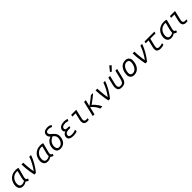

<svg xmlns="http://www.w3.org/2000/svg" viewBox="841 -3461 6158 6158"><g transform="rotate(-45 3920.0 -381.5)"><path d="M225 13Q164 13 126 -11Q88 -35 70.5 -75.5Q53 -116 53 -168Q53 -232 74.5 -296Q96 -360 141 -412.5Q186 -465 257 -497Q328 -529 426 -529Q447 -529 480.5 -524Q514 -519 533 -506L455 -207Q448 -184 444.5 -164.5Q441 -145 441 -125Q441 -97 455 -79Q469 -61 505 -55L488 7Q451 6 425.5 -6.5Q400 -19 386 -40Q362 -24 321.5 -5.5Q281 13 225 13ZM240 -52Q273 -52 306 -63Q339 -74 365 -94Q362 -108 364 -131.5Q366 -155 370.5 -179.5Q375 -204 379 -221L440 -458Q438 -459 425 -461.5Q412 -464 406 -464Q344 -464 293.5 -440.5Q243 -417 207.5 -377Q172 -337 153 -285.5Q134 -234 134 -178Q134 -151 142 -121.5Q150 -92 172.5 -72Q195 -52 240 -52Z M740 0Q725 -69 711 -154Q697 -239 688 -332Q679 -425 677 -518H757Q759 -449 765 -370.5Q771 -292 780 -218Q789 -144 800 -88Q832 -127 866 -180Q900 -233 931.5 -292Q963 -351 989 -409.5Q1015 -468 1031 -518H1109Q1088 -454 1056 -384.5Q1024 -315 984 -246.5Q944 -178 900.5 -115Q857 -52 814 0Z M1345 13Q1284 13 1246 -11Q1208 -35 1190.5 -75.5Q1173 -116 1173 -168Q1173 -232 1194.5 -296Q1216 -360 1261 -412.5Q1306 -465 1377 -497Q1448 -529 1546 -529Q1567 -529 1600.5 -524Q1634 -519 1653 -506L1575 -207Q1568 -184 1564.5 -164.5Q1561 -145 1561 -125Q1561 -97 1575 -79Q1589 -61 1625 -55L1608 7Q1571 6 1545.5 -6.5Q1520 -19 1506 -40Q1482 -24 1441.5 -5.5Q1401 13 1345 13ZM1360 -52Q1393 -52 1426 -63Q1459 -74 1485 -94Q1482 -108 1484 -131.5Q1486 -155 1490.5 -179.5Q1495 -204 1499 -221L1560 -458Q1558 -459 1545 -461.5Q1532 -464 1526 -464Q1464 -464 1413.5 -440.5Q1363 -417 1327.5 -377Q1292 -337 1273 -285.5Q1254 -234 1254 -178Q1254 -151 1262 -121.5Q1270 -92 1292.5 -72Q1315 -52 1360 -52Z M1917 12Q1854 12 1816 -15Q1778 -42 1761.5 -86.5Q1745 -131 1745 -182Q1745 -239 1765.5 -299.5Q1786 -360 1834.5 -412Q1883 -464 1966 -494Q1941 -516 1922 -546.5Q1903 -577 1903 -622Q1903 -666 1925 -701Q1947 -736 1993 -756Q2039 -776 2112 -776Q2166 -776 2201 -761.5Q2236 -747 2255 -735L2221 -673Q2216 -678 2197.5 -686.5Q2179 -695 2152.5 -702.5Q2126 -710 2095 -710Q2073 -710 2045.5 -704.5Q2018 -699 1998.5 -683Q1979 -667 1979 -633Q1979 -610 1986.5 -595Q1994 -580 2006 -569Q2018 -558 2031 -545Q2056 -523 2083.5 -499.5Q2111 -476 2135.5 -447Q2160 -418 2175.5 -381.5Q2191 -345 2191 -298Q2191 -243 2176.5 -188.5Q2162 -134 2130 -88.5Q2098 -43 2045.5 -15.5Q1993 12 1917 12ZM1928 -55Q1974 -55 2009 -77.5Q2044 -100 2067.5 -136.5Q2091 -173 2103 -215Q2115 -257 2115 -295Q2115 -337 2101 -365Q2087 -393 2066 -413.5Q2045 -434 2023 -453Q1951 -428 1907.5 -384Q1864 -340 1844 -287.5Q1824 -235 1824 -184Q1824 -154 1833.5 -124.5Q1843 -95 1866 -75Q1889 -55 1928 -55Z M2504 12Q2471 12 2436 6Q2401 0 2371 -14.5Q2341 -29 2322.5 -55Q2304 -81 2304 -122Q2304 -170 2334 -214Q2364 -258 2423 -276Q2407 -284 2390.5 -303.5Q2374 -323 2374 -354Q2374 -416 2406.5 -455Q2439 -494 2494.5 -512.5Q2550 -531 2620 -531Q2661 -530 2696 -524Q2731 -518 2758 -506L2726 -440Q2713 -448 2678.5 -456.5Q2644 -465 2609 -465Q2572 -465 2535.5 -456.5Q2499 -448 2475 -427Q2451 -406 2451 -368Q2451 -340 2465 -326.5Q2479 -313 2503 -309Q2527 -305 2556 -305H2632L2616 -240H2535Q2499 -240 2464.5 -229.5Q2430 -219 2407 -195Q2384 -171 2384 -132Q2384 -105 2395.5 -88.5Q2407 -72 2435 -64Q2463 -56 2510 -56Q2577 -56 2621 -70.5Q2665 -85 2678 -94L2684 -25Q2670 -14 2624 -1Q2578 12 2504 12Z M3147 0Q3091 0 3059 -19Q3027 -38 3014 -70Q3001 -102 3001 -140Q3001 -165 3005.5 -190.5Q3010 -216 3016 -242L3067 -451H2916L2931 -518H3160L3095 -238Q3088 -212 3083.5 -188Q3079 -164 3079 -143Q3079 -111 3096.5 -88Q3114 -65 3164 -65Q3183 -65 3199 -68Q3215 -71 3225 -72L3217 -5Q3219 -7 3203.5 -3.5Q3188 0 3147 0Z M3392 0 3515 -518H3595L3542 -303Q3592 -339 3644.5 -377Q3697 -415 3744.5 -451.5Q3792 -488 3826 -518H3921Q3899 -494 3860 -461.5Q3821 -429 3776 -395Q3731 -361 3689 -331Q3647 -301 3618 -281Q3657 -251 3698 -205.5Q3739 -160 3774 -107Q3809 -54 3828 0H3732Q3709 -59 3677.5 -107.5Q3646 -156 3609.5 -194.5Q3573 -233 3533 -262L3469 0Z M4100 0Q4085 -69 4071 -154Q4057 -239 4048 -332Q4039 -425 4037 -518H4117Q4119 -449 4125 -370.5Q4131 -292 4140 -218Q4149 -144 4160 -88Q4192 -127 4226 -180Q4260 -233 4291.5 -292Q4323 -351 4349 -409.5Q4375 -468 4391 -518H4469Q4448 -454 4416 -384.5Q4384 -315 4344 -246.5Q4304 -178 4260.5 -115Q4217 -52 4174 0Z M4703 10Q4638 10 4602.5 -11.5Q4567 -33 4553.5 -71Q4540 -109 4540 -156Q4540 -179 4543 -204.5Q4546 -230 4553 -258L4616 -518H4694L4638 -283Q4631 -258 4623 -222.5Q4615 -187 4615 -155Q4615 -130 4622.5 -107Q4630 -84 4649.5 -69.5Q4669 -55 4705 -55Q4755 -55 4785 -73.5Q4815 -92 4833 -130.5Q4851 -169 4865 -230L4935 -518H5013L4941 -219Q4932 -183 4920.5 -143.5Q4909 -104 4885.5 -69Q4862 -34 4819 -12Q4776 10 4703 10ZM4830 -575 4781 -609 4914 -776 4974 -725Z M5265 11Q5187 11 5140 -35.5Q5093 -82 5093 -165Q5093 -209 5103 -259Q5113 -309 5134.5 -357Q5156 -405 5190.5 -444Q5225 -483 5274.5 -506.5Q5324 -530 5390 -530Q5473 -530 5518.5 -482Q5564 -434 5564 -354Q5564 -309 5554 -259Q5544 -209 5522.5 -161Q5501 -113 5466 -74Q5431 -35 5381 -12Q5331 11 5265 11ZM5277 -61Q5326 -61 5364.5 -87.5Q5403 -114 5430 -157Q5457 -200 5471 -251.5Q5485 -303 5485 -354Q5485 -404 5460 -431.5Q5435 -459 5379 -459Q5330 -459 5292 -432.5Q5254 -406 5227.5 -362.5Q5201 -319 5187 -267.5Q5173 -216 5173 -165Q5173 -115 5198 -88Q5223 -61 5277 -61Z M5780 0Q5765 -69 5751 -154Q5737 -239 5728 -332Q5719 -425 5717 -518H5797Q5799 -449 5805 -370.5Q5811 -292 5820 -218Q5829 -144 5840 -88Q5872 -127 5906 -180Q5940 -233 5971.5 -292Q6003 -351 6029 -409.5Q6055 -468 6071 -518H6149Q6128 -454 6096 -384.5Q6064 -315 6024 -246.5Q5984 -178 5940.5 -115Q5897 -52 5854 0Z M6461 12Q6424 12 6387.5 1.5Q6351 -9 6327 -37Q6303 -65 6303 -117Q6303 -144 6308 -174Q6313 -204 6320 -232L6373 -451H6242L6258 -518H6705L6689 -451H6452L6397 -224Q6392 -201 6387 -177Q6382 -153 6382 -132Q6382 -87 6407 -71.5Q6432 -56 6470 -56Q6506 -56 6546 -64Q6586 -72 6616 -82L6610 -13Q6579 -3 6539.5 4.5Q6500 12 6461 12Z M6945 13Q6884 13 6846 -11Q6808 -35 6790.5 -75.5Q6773 -116 6773 -168Q6773 -232 6794.5 -296Q6816 -360 6861 -412.5Q6906 -465 6977 -497Q7048 -529 7146 -529Q7167 -529 7200.5 -524Q7234 -519 7253 -506L7175 -207Q7168 -184 7164.5 -164.5Q7161 -145 7161 -125Q7161 -97 7175 -79Q7189 -61 7225 -55L7208 7Q7171 6 7145.5 -6.5Q7120 -19 7106 -40Q7082 -24 7041.5 -5.5Q7001 13 6945 13ZM6960 -52Q6993 -52 7026 -63Q7059 -74 7085 -94Q7082 -108 7084 -131.5Q7086 -155 7090.5 -179.5Q7095 -204 7099 -221L7160 -458Q7158 -459 7145 -461.5Q7132 -464 7126 -464Q7064 -464 7013.5 -440.5Q6963 -417 6927.5 -377Q6892 -337 6873 -285.5Q6854 -234 6854 -178Q6854 -151 6862 -121.5Q6870 -92 6892.5 -72Q6915 -52 6960 -52Z M7627 0Q7571 0 7539 -19Q7507 -38 7494 -70Q7481 -102 7481 -140Q7481 -165 7485.5 -190.5Q7490 -216 7496 -242L7547 -451H7396L7411 -518H7640L7575 -238Q7568 -212 7563.5 -188Q7559 -164 7559 -143Q7559 -111 7576.5 -88Q7594 -65 7644 -65Q7663 -65 7679 -68Q7695 -71 7705 -72L7697 -5Q7699 -7 7683.5 -3.5Q7668 0 7627 0Z"/></g></svg>

Font: Ubuntu Sans Mono
Style: Italic
Weight: 400
Italic angle: -13.5°
Monospace: yes
Designer: Dalton Maag Ltd
Foundry: Dalton Maag Ltd
Version: Version 1.006